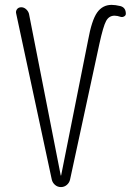

<svg xmlns="http://www.w3.org/2000/svg" viewBox="-20 -760 540 780"><path d="M190.4 -30.3 45.9 -704.1Q43 -713.9 48.8 -722.2Q54.7 -730.5 66.4 -730.5Q77.1 -730.5 85.9 -722.7Q94.7 -714.8 97.7 -704.1L226.6 -47.9Q226.6 -46.9 227.5 -46.9Q228.5 -46.9 228.5 -47.9L337.9 -596.7Q352.5 -677.7 374.5 -709Q396.5 -740.2 433.6 -740.2Q448.2 -740.2 468.8 -735.4Q491.2 -729.5 491.2 -704.1Q491.2 -697.3 484.4 -693.4Q477.5 -689.5 470.7 -691.4Q456.1 -696.3 445.3 -696.3Q422.9 -696.3 411.1 -674.8Q399.4 -653.3 383.8 -582L264.6 -30.3Q261.7 -17.6 251.5 -8.8Q241.2 0 227.5 0Q213.9 0 203.6 -8.8Q193.4 -17.6 190.4 -30.3Z"/></svg>

Font: Rounded-L Mgen+ 1mn light
Style: Regular
Weight: 200
Designer: [Source Han Sans]
Ryoko NISHIZUKA  (kana & ideographs); Paul D. Hunt (Latin, Greek & Cyrillic); Wenlong ZHANG  (bopomofo
Version: Version 1.059.20150602